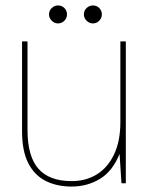

<svg xmlns="http://www.w3.org/2000/svg" viewBox="-20 -673 553 705"><path d="M243 12Q189 12 148 -8.5Q107 -29 84 -73.5Q61 -118 61 -191V-521H81V-196Q81 -99 121 -53.5Q161 -8 243 -8Q296 -8 336 -33Q376 -58 399 -106.5Q422 -155 422 -225V-521H442V0H426L419 -108Q394 -45 347.5 -16.5Q301 12 243 12ZM193 -587Q180 -587 170 -597Q160 -607 160 -620Q160 -634 170 -643.5Q180 -653 193 -653Q207 -653 216.5 -643.5Q226 -634 226 -620Q226 -607 216.5 -597Q207 -587 193 -587ZM321 -587Q308 -587 298 -597Q288 -607 288 -620Q288 -634 298 -643.5Q308 -653 321 -653Q335 -653 344.5 -643.5Q354 -634 354 -620Q354 -607 344.5 -597Q335 -587 321 -587Z"/></svg>

Font: DM Sans 10pt Thin
Style: Regular
Weight: 250
Version: Version 4.004;gftools[0.9.30]